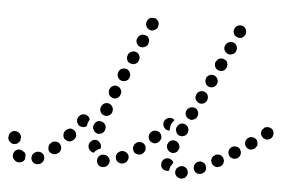

<svg xmlns="http://www.w3.org/2000/svg" viewBox="-68 -614 1044 695"><g transform="rotate(5 454.5 -266.5)"><path d="M626 16Q630 13 632 9Q634 6 635 1Q636 -3 635 -7Q633 -17 625 -22Q617 -27 608 -25Q603 -24 600 -21Q596 -18 593 -15Q591 -11 590 -7Q589 -2 590 2Q592 11 600 16Q608 21 617 19H618Q622 18 626 16ZM112 -3Q115 -12 111 -20Q109 -24 106 -27Q102 -30 98 -31Q94 -33 89 -32Q85 -32 81 -30L79 -29Q71 -25 68 -16Q65 -7 69 1Q71 5 74 8Q78 11 82 12Q86 14 91 13Q95 13 99 11L101 10Q109 6 112 -3ZM26 12Q17 14 10 8Q8 7 7 6Q0 0 -1 -9Q-2 -18 4 -26Q10 -33 20 -34Q29 -34 36 -28Q36 -28 37 -28Q40 -26 42 -23Q44 -20 45 -17Q44 -11 44 -5Q44 -4 45 -3Q44 -1 43 1Q42 2 41 4Q36 11 26 12ZM336 1Q340 0 343 -4Q346 -7 348 -11Q350 -15 350 -19Q350 -29 344 -35Q337 -42 328 -42H327Q322 -42 318 -41Q314 -39 311 -36Q307 -33 306 -29Q304 -25 304 -20Q304 -11 310 -4Q316 3 326 3H327Q332 3 336 1ZM694 -10Q697 -13 699 -17Q700 -21 700 -26Q700 -30 698 -34Q695 -43 686 -46Q677 -50 669 -46H668Q664 -44 661 -41Q658 -37 656 -33Q655 -29 655 -25Q655 -20 657 -16Q660 -8 669 -4Q678 -1 686 -5H687Q691 -7 694 -10ZM544 -9Q537 -15 537 -25Q536 -34 542 -41Q548 -49 557 -49Q562 -50 566 -48Q570 -47 574 -44Q576 -42 578 -40Q579 -37 580 -34Q577 -31 575 -27Q569 -19 568 -10Q568 -8 567 -5Q566 -5 564 -4Q563 -4 561 -4Q551 -3 544 -9ZM416 -32Q419 -41 415 -49Q413 -53 409 -56Q406 -59 401 -60Q397 -62 393 -61Q388 -61 384 -59L383 -58Q379 -56 376 -53Q373 -50 372 -45Q370 -41 371 -37Q371 -32 373 -28Q375 -24 379 -21Q382 -18 386 -17Q390 -15 395 -16Q399 -16 403 -18L405 -19Q413 -23 416 -32ZM169 -42Q171 -46 171 -51Q171 -55 170 -59Q168 -64 165 -67Q159 -74 150 -74Q141 -75 134 -69L132 -67Q125 -61 125 -52Q124 -42 130 -35Q137 -29 146 -28Q155 -28 162 -34L164 -35Q167 -38 169 -42ZM757 -42Q760 -45 761 -50Q762 -54 762 -59Q761 -63 759 -67Q755 -75 746 -78Q737 -80 728 -76V-75Q724 -73 721 -70Q718 -66 717 -62Q716 -58 716 -53Q717 -49 719 -45Q724 -37 732 -34Q741 -32 750 -36Q754 -38 757 -42ZM269 -69V-70Q269 -75 271 -79Q272 -83 276 -86Q279 -89 283 -91Q287 -93 292 -93Q301 -93 307 -86Q314 -79 314 -70V-69Q314 -67 314 -66Q313 -64 313 -63Q312 -62 310 -62Q302 -59 295 -52Q292 -50 290 -46Q281 -47 275 -54Q269 -60 269 -69ZM-16 -59Q-23 -66 -23 -75L-22 -77Q-22 -82 -21 -86Q-19 -90 -16 -93Q-13 -96 -9 -98Q-4 -100 0 -99Q9 -99 16 -93Q23 -86 23 -77L22 -75Q22 -70 21 -66Q19 -62 16 -59Q14 -58 13 -56Q11 -55 9 -54Q7 -54 5 -53Q4 -53 3 -53Q1 -52 0 -52Q-9 -52 -16 -59ZM473 -66Q475 -69 476 -74Q476 -78 475 -83Q474 -87 471 -91Q466 -98 456 -99Q447 -100 440 -95L439 -94Q435 -91 433 -87Q431 -83 430 -79Q429 -75 431 -70Q432 -66 434 -62Q440 -55 449 -54Q459 -52 466 -58L467 -59Q471 -62 473 -66ZM820 -86Q822 -95 817 -103Q815 -107 811 -110Q808 -112 803 -113Q799 -114 795 -113Q790 -113 786 -110Q778 -105 776 -96Q774 -87 779 -79Q781 -75 785 -72Q789 -70 793 -69Q797 -68 802 -69Q806 -69 810 -72Q818 -77 820 -86ZM554 -84Q558 -75 566 -72Q571 -70 575 -70Q579 -70 584 -72Q588 -74 591 -77Q594 -81 595 -85H596Q599 -94 595 -102Q591 -111 583 -114Q578 -116 574 -116Q570 -116 565 -114Q561 -112 558 -109Q555 -106 554 -101H553Q550 -92 554 -84ZM221 -105Q220 -114 213 -120Q210 -123 206 -124Q201 -126 197 -126Q193 -125 189 -123Q185 -121 182 -118L180 -116Q174 -109 175 -100Q175 -91 182 -85Q189 -79 199 -79Q208 -80 214 -87L215 -88Q222 -95 221 -105ZM527 -114Q529 -118 529 -122Q529 -127 527 -131Q526 -135 523 -138Q520 -142 515 -143Q511 -145 507 -145Q502 -145 498 -144Q494 -142 491 -139L490 -138Q483 -132 483 -122Q483 -113 489 -106Q496 -100 505 -99Q514 -99 521 -106H522Q525 -110 527 -114ZM874 -118Q877 -122 878 -126Q878 -130 877 -135Q876 -139 874 -143Q868 -150 859 -152Q850 -153 842 -148Q838 -145 836 -141Q833 -137 833 -133Q832 -128 833 -124Q834 -120 837 -116Q842 -109 851 -107Q860 -106 868 -111Q872 -114 874 -118ZM283 -127Q287 -119 297 -116Q301 -115 305 -116Q310 -117 314 -119Q317 -121 320 -125Q323 -128 324 -133V-134Q327 -143 322 -151Q317 -159 308 -161Q299 -164 291 -159Q283 -154 281 -145L280 -144Q278 -135 283 -127ZM581 -148Q584 -139 592 -135Q596 -134 601 -133Q605 -133 609 -135Q614 -136 617 -139Q620 -142 622 -146V-147Q626 -155 623 -164Q620 -173 611 -177Q603 -181 594 -178Q585 -174 582 -166L581 -165Q577 -157 581 -148ZM265 -164Q264 -168 262 -172Q260 -175 256 -177Q253 -180 248 -181Q244 -182 240 -181Q235 -181 231 -178Q228 -176 225 -172L224 -171Q221 -167 220 -163Q219 -158 220 -154Q220 -150 223 -146Q225 -142 228 -139Q232 -137 236 -136Q241 -135 245 -135Q249 -136 252 -137Q255 -139 257 -141Q257 -145 258 -149L259 -151Q261 -158 265 -164ZM924 -153Q931 -159 932 -169Q933 -178 928 -185Q922 -192 912 -193Q903 -194 896 -189V-188Q888 -182 887 -173Q886 -164 892 -157Q895 -153 899 -151Q903 -149 907 -148Q912 -148 916 -149Q920 -150 924 -153ZM571 -189Q571 -189 570 -190Q570 -190 570 -190Q563 -196 554 -196Q544 -195 538 -188L537 -187Q534 -184 533 -180Q531 -175 532 -171Q532 -167 534 -163Q536 -158 539 -156Q543 -152 547 -151Q552 -149 557 -150Q556 -154 557 -158Q557 -167 561 -175Q565 -183 571 -189ZM302 -195Q306 -187 315 -184Q324 -181 332 -185Q341 -189 344 -198V-199Q347 -208 343 -216Q339 -225 330 -228Q322 -231 313 -227Q305 -223 302 -214L301 -213Q298 -204 302 -195ZM610 -211Q613 -202 622 -198Q626 -196 630 -195Q634 -195 639 -197Q643 -198 646 -201Q650 -204 652 -208V-209Q656 -217 653 -226Q650 -235 642 -239Q638 -241 633 -241Q629 -241 624 -240Q620 -238 617 -235Q613 -232 611 -228Q607 -219 610 -211ZM325 -271Q325 -266 326 -262Q328 -258 331 -255Q335 -252 339 -250Q347 -247 356 -250Q365 -254 368 -263V-264Q372 -273 368 -281Q364 -290 356 -293Q347 -297 339 -293Q330 -289 327 -281L326 -279Q324 -275 325 -271ZM639 -281Q639 -277 640 -272Q642 -268 645 -265Q648 -261 652 -259Q660 -255 669 -258Q678 -261 682 -270Q684 -274 684 -279Q685 -283 683 -287Q682 -292 679 -295Q676 -298 672 -300Q664 -304 655 -301Q646 -298 642 -290V-289Q640 -285 639 -281ZM353 -328Q356 -319 365 -315Q374 -312 382 -315Q391 -318 395 -327V-328Q399 -337 395 -345Q392 -354 383 -358Q375 -361 366 -358Q357 -355 354 -346L353 -345Q350 -336 353 -328ZM671 -334Q674 -325 682 -321Q690 -317 699 -320Q708 -323 712 -331V-332Q717 -340 713 -349Q710 -358 702 -362Q694 -366 685 -363Q676 -360 672 -352V-351Q668 -343 671 -334ZM381 -392Q384 -383 393 -380Q401 -376 410 -379Q419 -382 423 -391V-392Q427 -401 424 -409Q421 -418 412 -422Q404 -426 395 -422Q386 -419 382 -411V-409Q378 -401 381 -392ZM699 -404Q699 -400 700 -396Q702 -391 705 -388Q708 -385 712 -383Q720 -379 729 -382Q738 -385 742 -394Q744 -398 744 -403Q745 -407 743 -411Q742 -416 739 -419Q736 -422 731 -424Q723 -428 714 -425Q706 -422 702 -413H701Q699 -409 699 -404ZM410 -456Q414 -447 422 -443Q430 -440 439 -443Q448 -446 452 -454V-456Q456 -464 453 -473Q450 -482 442 -485Q433 -489 424 -486Q416 -483 412 -475L411 -473Q407 -465 410 -456ZM729 -458Q733 -449 741 -445Q745 -443 750 -443Q754 -443 758 -445Q763 -446 766 -449Q769 -452 771 -456V-457Q775 -465 772 -474Q769 -483 760 -487Q756 -489 752 -489Q747 -489 743 -487Q739 -486 736 -483Q732 -480 730 -476V-475Q726 -467 729 -458ZM440 -519Q444 -510 452 -507Q461 -503 469 -507Q478 -511 482 -519V-521Q485 -529 482 -538Q478 -546 470 -550Q465 -551 461 -551Q456 -551 452 -550Q448 -548 445 -545Q442 -542 440 -537V-536Q436 -528 440 -519ZM756 -529Q756 -524 758 -520Q759 -516 762 -513Q766 -510 770 -508Q774 -506 778 -506Q783 -506 787 -507Q791 -509 794 -512Q797 -515 799 -519L800 -520Q803 -528 800 -537Q797 -546 788 -550Q779 -553 771 -550Q762 -547 758 -538V-537Q756 -533 756 -529Z"/></g></svg>

Font: FRB American Cursive Guidelines Dotted Extrabold
Style: Bold Italic
Weight: 800
Italic angle: -25°
Version: Version 2.0;Modular Font Editor K font №1